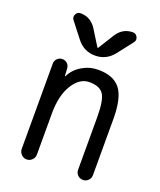

<svg xmlns="http://www.w3.org/2000/svg" viewBox="-141 -848 781 936"><g transform="rotate(20 250.0 -380.0)"><path d="M303.7 -713.9Q334 -759.8 385.7 -759.8Q401.4 -759.8 409.2 -745.1Q417 -730.5 407.2 -716.8L345.7 -637.7Q308.6 -589.8 250 -589.8Q191.4 -589.8 154.3 -637.7L92.8 -716.8Q83 -729.5 90.3 -744.6Q97.7 -759.8 114.3 -759.8Q166 -759.8 196.3 -713.9L248 -630.9Q248 -629.9 250 -629.9Q252 -629.9 252 -630.9ZM70.3 -40V-483.4Q70.3 -498 81.1 -508.8Q91.8 -519.5 107.4 -519.5Q123 -519.5 133.3 -509.3Q143.6 -499 144.5 -483.4L146.5 -446.3Q146.5 -445.3 147.5 -445.3Q149.4 -445.3 149.4 -446.3Q168 -484.4 206.5 -507.3Q245.1 -530.3 290 -530.3Q369.1 -530.3 404.8 -484.9Q440.4 -439.5 440.4 -330.1V-38.1Q440.4 -22.5 429.2 -11.2Q418 0 401.9 0Q385.7 0 374.5 -11.2Q363.3 -22.5 363.3 -38.1V-311.5Q363.3 -399.4 343.3 -429.2Q323.2 -459 269.5 -459Q219.7 -459 184.6 -402.8Q149.4 -346.7 149.4 -252V-40Q149.4 -23.4 137.7 -11.7Q126 0 109.9 0Q93.8 0 82 -12.2Q70.3 -24.4 70.3 -40Z"/></g></svg>

Font: Rounded-X Mgen+ 1m regular
Style: Regular
Weight: 400
Designer: [Source Han Sans]
Ryoko NISHIZUKA  (kana & ideographs); Paul D. Hunt (Latin, Greek & Cyrillic); Wenlong ZHANG  (bopomofo
Version: Version 1.059.20150602